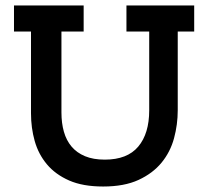

<svg xmlns="http://www.w3.org/2000/svg" viewBox="-20 -670 759 700"><path d="M628 -555V-268Q628 -216 614.5 -166Q601 -116 569 -77Q537 -38 485 -14Q433 10 356 10Q282 10 232 -12Q182 -34 151 -71Q120 -108 106.5 -156Q93 -204 93 -257V-555H31V-650H285V-555H204V-260Q204 -221 213 -189.5Q222 -158 241 -135.5Q260 -113 290 -100.5Q320 -88 362 -88Q444 -88 484 -135.5Q524 -183 524 -268V-555H441V-650H688V-555Z"/></svg>

Font: Zilla Slab SemiBold
Style: Regular
Weight: 600
Designer: Typotheque.com
Foundry: Typotheque type foundry
Version: Version 1.1; 2017